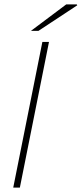

<svg xmlns="http://www.w3.org/2000/svg" viewBox="-20 -850 370 870"><path d="M40 0 172 -660H202L70 0ZM120 -710 280 -830H328L330 -826L154 -710Z"/></svg>

Font: Source Sans 3 VF
Style: Italic
Weight: 200
Italic angle: -11°
Designer: Paul D. Hunt
Foundry: Adobe Systems Incorporated
Version: Version 3.042;hotconv 1.0.118;makeotfexe 2.5.65603